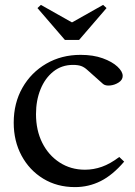

<svg xmlns="http://www.w3.org/2000/svg" viewBox="-20 -754 550 784"><path d="M286 10Q213 10 156.5 -24.5Q100 -59 68 -118.5Q36 -178 36 -253Q36 -333 71.5 -395.5Q107 -458 169 -494Q231 -530 309 -530Q361 -530 399.5 -516Q438 -502 459.5 -482Q481 -462 481 -444Q481 -428 465 -417.5Q449 -407 430 -405Q411 -403 401 -411L337 -468Q324 -480 311 -484.5Q298 -489 278 -489Q232 -489 198 -462Q164 -435 145.5 -389.5Q127 -344 127 -288Q127 -222 152.5 -171Q178 -120 223.5 -90.5Q269 -61 327 -61Q362 -61 396 -73Q430 -85 467 -113L487 -94Q440 -39 391 -14.5Q342 10 286 10ZM245 -591 133 -721 147 -734 273 -663H275L401 -734L415 -721L303 -591Z"/></svg>

Font: Hedvig Letters Serif 24pt 24pt
Style: Regular
Weight: 400
Version: Version 1.000